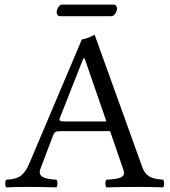

<svg xmlns="http://www.w3.org/2000/svg" viewBox="-20 -808 735 830"><path d="M155 -79 210 -224C215 -237 221 -241 245 -241H456L514 -72C526 -38 488 -34 440 -31C434 -25 434 -4 440 2C477 1 532 0 571 0C612 0 650 1 685 2C691 -4 691 -25 685 -31C646 -35 612 -38 595 -86L389 -658C374 -649 347 -638 334 -638L107 -102C81 -40 51 -34 7 -31C1 -25 1 -4 7 2C33 1 66 0 96 0C137 0 187 1 224 2C230 -4 230 -25 224 -31C186 -34 139 -38 155 -79ZM263 -283C241 -283 234 -286 238 -296L340 -555H346L440 -283ZM462 -738C475 -738 486 -759 486 -771C486 -777 482 -788 472 -788H247C236 -788 225 -768 225 -756C225 -749 229 -738 238 -738Z"/></svg>

Font: Libertinus Serif
Style: Regular
Weight: 400
Designer: Philipp H. Poll, Khaled Hosny
Foundry: Caleb Maclennan
Version: Version 7.050;RELEASE